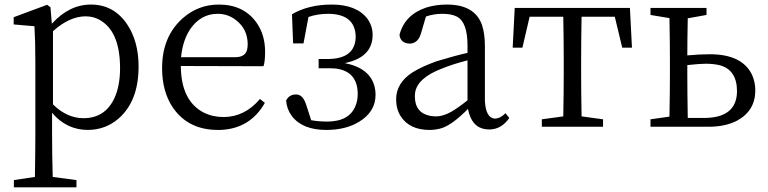

<svg xmlns="http://www.w3.org/2000/svg" viewBox="-20 -548 3319 830"><path d="M209 -413.1V-96.7Q269.5 -37.1 340.8 -37.1Q435.5 -37.1 475.6 -126Q499 -178.7 499 -252.9Q499 -405.3 418.9 -457Q387.7 -477.5 349.6 -477.5Q279.3 -476.6 209 -413.1ZM198.2 -516.6 204.1 -445.3Q279.3 -528.3 373 -528.3Q473.6 -528.3 531.2 -440.4Q579.1 -367.2 579.1 -260.7Q579.1 -110.4 492.2 -35.2Q435.5 13.7 358.4 13.7Q266.6 12.7 205.1 -60.5V32.2Q205.1 126 208 216.8L310.5 230.5V261.7H40V230.5L130.9 216.8Q132.8 97.7 132.8 34.2V-282.2Q132.8 -372.1 128.9 -434.6L39.1 -442.4V-473.6L183.6 -527.3Z M762.7 -300.8H997.1Q1045.9 -300.8 1049.8 -342.8Q1050.8 -348.6 1050.8 -355.5Q1050.8 -422.9 999 -461.9Q964.8 -488.3 920.9 -488.3Q846.7 -488.3 800.8 -419.9Q769.5 -371.1 762.7 -300.8ZM1119.1 -261.7 761.7 -262.7Q762.7 -112.3 860.4 -61.5Q899.4 -42 947.3 -42Q1039.1 -43 1103.5 -120.1L1125 -103.5Q1061.5 8.8 932.6 13.7Q926.8 13.7 921.9 13.7Q794.9 13.7 728.5 -81.1Q680.7 -150.4 680.7 -253.9Q680.7 -389.6 769.5 -468.8Q836.9 -528.3 925.8 -528.3Q1033.2 -528.3 1088.9 -450.2Q1126 -397.5 1126 -324.2Q1126 -282.2 1119.1 -261.7Z M1247.1 -360.4 1242.2 -486.3Q1313.5 -528.3 1414.1 -528.3Q1521.5 -528.3 1568.4 -466.8Q1590.8 -435.5 1590.8 -397.5Q1590.8 -301.8 1475.6 -276.4Q1472.7 -276.4 1469.7 -275.4Q1580.1 -253.9 1599.6 -171.9Q1603.5 -156.2 1603.5 -138.7Q1603.5 -64.5 1532.2 -21.5Q1474.6 13.7 1390.6 13.7Q1287.1 13.7 1241.2 -46.9Q1219.7 -76.2 1216.8 -113.3Q1230.5 -140.6 1261.7 -139.6Q1290 -138.7 1303.7 -94.7Q1304.7 -92.8 1304.7 -91.8L1325.2 -28.3Q1358.4 -22.5 1394.5 -22.5Q1489.3 -22.5 1516.6 -89.8Q1526.4 -113.3 1526.4 -140.6Q1526.4 -241.2 1428.7 -252Q1417 -252.9 1406.2 -252.9H1357.4V-293H1400.4Q1516.6 -294.9 1517.6 -389.6Q1515.6 -487.3 1399.4 -488.3Q1352.5 -488.3 1313.5 -474.6L1292 -360.4Z M2001 -114.3V-287.1Q1939.5 -271.5 1888.7 -251Q1783.2 -210 1774.4 -146.5Q1773.4 -138.7 1773.4 -131.8Q1773.4 -59.6 1840.8 -46.9Q1852.5 -44.9 1865.2 -44.9Q1906.2 -44.9 1959 -83Q1976.6 -94.7 2001 -114.3ZM2165 -58.6 2181.6 -38.1Q2147.5 11.7 2094.7 11.7Q2028.3 11.7 2007.8 -57.6Q2004.9 -67.4 2002.9 -77.1Q1935.5 -8.8 1889.6 5.9Q1864.3 13.7 1836.9 13.7Q1750 13.7 1711.9 -45.9Q1692.4 -77.1 1692.4 -118.2Q1692.4 -189.5 1763.7 -235.4Q1802.7 -259.8 1867.2 -283.2Q1955.1 -309.6 2001 -319.3V-350.6Q2001 -451.2 1956.1 -475.6Q1932.6 -488.3 1891.6 -488.3Q1855.5 -488.3 1821.3 -476.6L1799.8 -403.3Q1787.1 -360.4 1751 -359.4Q1710.9 -361.3 1707 -397.5Q1729.5 -484.4 1823.2 -515.6Q1864.3 -528.3 1912.1 -528.3Q2032.2 -528.3 2063.5 -440.4Q2076.2 -402.3 2076.2 -347.7V-111.3Q2080.1 -38.1 2119.1 -35.2Q2143.6 -36.1 2165 -58.6Z M2637.7 -475.6H2494.1Q2492.2 -366.2 2492.2 -286.1V-227.5Q2492.2 -154.3 2494.1 -44.9L2586.9 -32.2V0H2322.3V-32.2L2415 -44.9Q2417 -154.3 2417 -227.5V-286.1Q2417 -366.2 2415 -475.6H2269.5L2238.3 -341.8H2196.3L2205.1 -513.7H2703.1L2711.9 -341.8H2669.9Z M2953.1 -38.1H3027.3Q3165 -40 3166 -153.3Q3166 -245.1 3092.8 -265.6Q3066.4 -272.5 3030.3 -272.5Q3004.9 -272.5 2951.2 -266.6V-227.5Q2951.2 -149.4 2953.1 -38.1ZM3034.2 -483.4 2953.1 -468.8Q2951.2 -375 2951.2 -308.6Q3006.8 -313.5 3048.8 -313.5Q3187.5 -313.5 3230.5 -225.6Q3245.1 -194.3 3245.1 -157.2Q3245.1 -70.3 3168 -27.3Q3116.2 0 3043 0H2792V-32.2L2874 -43.9Q2876 -155.3 2876 -227.5V-286.1Q2876 -360.4 2874 -469.7L2792 -483.4V-513.7H3034.2Z"/></svg>

Font: GenYoMin JP Regular
Style: Regular
Weight: 400
Version: Version 1.001;PS 1;hotconv 16.6.51;makeotf.lib2.5.65220 DEVE